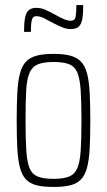

<svg xmlns="http://www.w3.org/2000/svg" viewBox="-20 -731 423 759"><path d="M192 8Q151 8 125 1.5Q99 -5 83 -21.5Q67 -38 59 -68Q51 -98 48.5 -143.5Q46 -189 46 -254Q46 -319 48.5 -365Q51 -411 59 -441Q67 -471 83 -487.5Q99 -504 125 -511Q151 -518 192 -518Q232 -518 258 -511Q284 -504 300 -487.5Q316 -471 324 -441Q332 -411 334.5 -365Q337 -319 337 -254Q337 -189 334.5 -143.5Q332 -98 324 -68Q316 -38 300 -21.5Q284 -5 258 1.5Q232 8 192 8ZM191 -24Q231 -24 253 -33Q275 -42 285.5 -66Q296 -90 299 -135.5Q302 -181 302 -254Q302 -327 299 -373Q296 -419 286 -443.5Q276 -468 253.5 -477Q231 -486 192 -486Q153 -486 130.5 -477Q108 -468 97 -443.5Q86 -419 83.5 -373Q81 -327 81 -254Q81 -181 84 -135.5Q87 -90 97 -66Q107 -42 129.5 -33Q152 -24 191 -24ZM75 -605Q75 -640 79 -661Q83 -682 94 -691Q105 -700 123 -700Q142 -700 159 -692.5Q176 -685 200 -672Q217 -662 232.5 -655.5Q248 -649 260 -649Q276 -649 279 -665Q282 -681 282 -711H309Q309 -675 305 -654.5Q301 -634 290.5 -625Q280 -616 260 -616Q244 -616 227.5 -622.5Q211 -629 188 -641Q168 -652 153 -659.5Q138 -667 123 -667Q109 -667 105.5 -650.5Q102 -634 102 -605Z"/></svg>

Font: Saira ExtraCondensed Thin
Style: Regular
Weight: 250
Width: 2
Designer: Hector Gatti with collaboration of the Omnibus-Type team
Foundry: Omnibus-Type
Version: Version 1.101